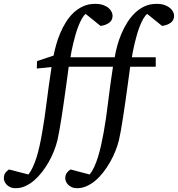

<svg xmlns="http://www.w3.org/2000/svg" viewBox="-149 -757 932 1006"><path d="M763.2 -674.8Q763.2 -650.9 745.6 -637.9Q728 -625 700.2 -621.1L622.1 -684.1Q611.3 -675.3 601.8 -658.7Q592.3 -642.1 584 -621.1Q575.7 -600.1 568.8 -576.4Q562 -552.7 556.6 -530.5Q551.3 -508.3 547.6 -489Q543.9 -469.7 542 -457H667V-407.2H533.2Q531.7 -396 527.8 -368.2Q523.9 -340.3 519 -303.7Q514.2 -267.1 508.1 -225.3Q502 -183.6 496.1 -144.8Q490.2 -106 484.4 -73.2Q478.5 -40.5 474.1 -22Q467.3 5.9 455.3 35.4Q443.4 64.9 427.5 92.8Q411.6 120.6 392.3 145.5Q373 170.4 351.1 189Q329.1 207.5 304.9 218.3Q280.8 229 255.9 229Q236.8 229 224.6 222.7Q212.4 216.3 205.3 207.8Q198.2 199.2 195.6 191.2Q192.9 183.1 192.9 179.2Q192.9 160.2 200.4 149.7Q208 139.2 220.2 130.9L320.8 157.2Q334 141.1 344.7 117.7Q355.5 94.2 364.3 65.9Q373 37.6 380.4 5.1Q387.7 -27.3 394 -62Q406.7 -132.8 417.2 -220.2Q427.7 -307.6 442.9 -407.2H210.9Q209.5 -396 205.8 -368.2Q202.1 -340.3 197 -303.7Q191.9 -267.1 186 -225.3Q180.2 -183.6 174.1 -144.8Q168 -106 162.1 -73.2Q156.2 -40.5 151.9 -22Q145 5.9 133.3 35.4Q121.6 64.9 105.7 92.8Q89.8 120.6 70.3 145.5Q50.8 170.4 29.1 189Q7.3 207.5 -16.8 218.3Q-41 229 -65.9 229Q-85 229 -97.4 222.7Q-109.9 216.3 -116.7 207.8Q-123.5 199.2 -126.2 191.2Q-128.9 183.1 -128.9 179.2Q-128.9 160.2 -121.6 149.7Q-114.3 139.2 -102.1 130.9L0 157.2Q12.7 141.1 23.4 117.7Q34.2 94.2 43 65.9Q51.8 37.6 58.8 5.1Q65.9 -27.3 71.8 -62Q84.5 -132.8 95.2 -220Q106 -307.1 121.1 -405.8L43.9 -397.9L44.9 -437L131.8 -465.8Q136.7 -492.2 145.3 -522.7Q153.8 -553.2 166.5 -583.3Q179.2 -613.3 196.5 -641.1Q213.9 -668.9 236.3 -690.2Q258.8 -711.4 286.9 -724.1Q314.9 -736.8 349.1 -736.8Q374.5 -736.8 392.1 -730.5Q409.7 -724.1 420.4 -714.6Q431.2 -705.1 436 -694.3Q440.9 -683.6 440.9 -674.8Q440.9 -650.9 423.3 -637.9Q405.8 -625 377.9 -621.1L299.8 -684.1Q289.1 -675.3 279.8 -658.7Q270.5 -642.1 262.2 -621.1Q253.9 -600.1 247.1 -576.4Q240.2 -552.7 234.9 -530.5Q229.5 -508.3 225.8 -489Q222.2 -469.7 220.2 -457H452.1Q456.5 -484.9 465.1 -516.4Q473.6 -547.9 486.6 -578.9Q499.5 -609.9 517.3 -638.4Q535.2 -667 557.9 -689Q580.6 -710.9 608.6 -723.9Q636.7 -736.8 670.9 -736.8Q696.3 -736.8 713.9 -730.5Q731.4 -724.1 742.4 -714.6Q753.4 -705.1 758.3 -694.3Q763.2 -683.6 763.2 -674.8Z"/></svg>

Font: Charis SIL Afr
Style: Italic
Weight: 400
Italic angle: -11°
Foundry: SIL International
Version: Version 5.000